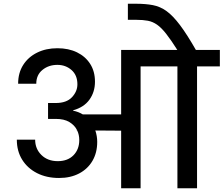

<svg xmlns="http://www.w3.org/2000/svg" viewBox="-20 -1007 1196 1027"><path d="M931 -736Q895 -793 869 -826Q843 -859 820 -875Q797 -891 771 -896Q745 -901 709 -901H664V-987H707Q759 -987 798 -979.5Q837 -972 871 -947.5Q905 -923 943 -872.5Q981 -822 1030 -736ZM278 -456Q336 -456 365 -487Q394 -518 394 -556Q394 -605 362.5 -632.5Q331 -660 287 -660Q240 -660 207 -633Q174 -606 174 -559H77Q77 -617 104 -659.5Q131 -702 178.5 -725.5Q226 -749 287 -749Q347 -749 392 -727Q437 -705 462.5 -665Q488 -625 488 -570Q488 -515 458.5 -474Q429 -433 371 -417V-415Q400 -409 423 -395H628V-740H854V-652H732V0H628V-308L490 -309Q500 -279 500 -248Q500 -190 474.5 -146.5Q449 -103 403 -79Q357 -55 296 -55Q229 -55 178 -81Q127 -107 98.5 -153Q70 -199 70 -260H168Q168 -211 201.5 -178Q235 -145 289 -145Q342 -145 373 -176.5Q404 -208 404 -258Q404 -286 393 -309H391V-313Q378 -338 350.5 -354.5Q323 -371 278 -371H237V-456ZM929 0V-652H807V-740H1156V-652H1034V0Z"/></svg>

Font: Poppins Medium
Style: Regular
Weight: 500
Designer: Ninad Kale (Devanagari), Jonny Pinhorn (Latin)
Version: Version 5.002